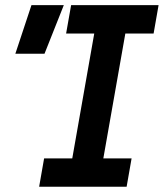

<svg xmlns="http://www.w3.org/2000/svg" viewBox="-20 -713 626 733"><path d="M129.4 0H463.4L482.4 -108.4H374.5L458.5 -585H566.4L585.4 -693.4H251.5L232.4 -585H339.8L255.9 -108.4H148.4ZM38.6 -507.8H149.9L223.6 -693.4H100.1Z"/></svg>

Font: Cascadia Mono SemiBold
Style: Italic
Weight: 600
Italic angle: -10°
Monospace: yes
Designer: Aaron Bell
Foundry: Saja Typeworks
Version: Version 2404.023